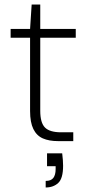

<svg xmlns="http://www.w3.org/2000/svg" viewBox="-20 -624 384 849"><path d="M237 0Q197 0 169.5 -12Q142 -24 127.5 -53.5Q113 -83 113 -133V-457H27V-496H113L120 -604H158V-496H315V-457H158V-134Q158 -81 179 -60Q200 -39 250 -39H304V0ZM182 205V176Q206 176 216 162.5Q226 149 226 124V111H188V54H255Q257 70 258 84Q259 98 259 109Q259 165 237.5 185Q216 205 182 205Z"/></svg>

Font: DM Sans 28pt ExtraLight
Style: Regular
Weight: 250
Version: Version 4.004;gftools[0.9.30]